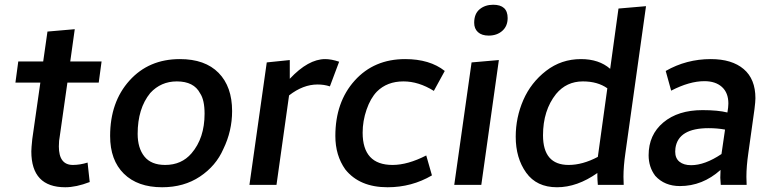

<svg xmlns="http://www.w3.org/2000/svg" viewBox="-20 -779 3267 809"><path d="M255 10Q301 10 358 -12L349 -94Q317 -84 287 -84Q228 -84 228 -162Q228 -187 232 -206L264 -431H396L408 -520H276L295 -656L180 -646L162 -520H57L45 -431H150L116 -193Q112 -155 112 -141Q112 10 255 10Z M676 -84Q617 -84 588.5 -119.5Q560 -155 560 -215Q560 -322 613 -387Q658 -436 725 -436Q797 -436 823 -386Q842 -358 842 -300Q842 -197 787 -133Q745 -84 676 -84ZM663 10Q755 10 822.5 -35Q890 -80 921 -151Q958 -227 958 -311Q958 -414 901 -472Q844 -530 738 -530Q607 -530 525.5 -439.5Q444 -349 444 -206Q444 -104 502 -47Q560 10 663 10Z M1145 0 1198 -377Q1257 -423 1318 -423Q1346 -423 1370 -415L1409 -519Q1376 -530 1350 -530Q1279 -530 1201 -447V-526L1104 -516L1031 0Z M1613 10Q1715 10 1800 -40L1776 -124Q1698 -84 1634 -84Q1508 -84 1508 -220Q1508 -269 1524.5 -317Q1541 -365 1568 -393Q1611 -436 1680 -436Q1744 -436 1808 -396L1854 -480Q1791 -530 1687 -530Q1556 -530 1474.5 -439.5Q1393 -349 1393 -206Q1393 -124 1435 -65Q1495 10 1613 10Z M2008 0 2082 -526 1967 -516 1894 0ZM2039 -629Q2074 -629 2096.5 -649Q2119 -669 2119 -703Q2119 -759 2058 -759Q2024 -759 2001 -740Q1978 -721 1978 -683Q1978 -658 1994 -643.5Q2010 -629 2039 -629Z M2327 10Q2412 10 2497 -50V-37Q2497 -24 2499 0H2608L2607 -34Q2607 -78 2615 -133L2702 -753L2586 -743L2551 -489Q2504 -530 2428 -530Q2345 -530 2281 -480.5Q2217 -431 2185 -357.5Q2153 -284 2153 -203Q2153 -113 2197 -51.5Q2241 10 2327 10ZM2376 -84Q2268 -84 2268 -209Q2268 -314 2323 -383Q2367 -436 2436 -436Q2498 -436 2539 -407L2499 -118Q2435 -84 2376 -84Z M2845 5Q2940 5 3016 -63L3015 -30L3017 0H3126L3125 -34Q3125 -78 3133 -133L3159 -319Q3163 -351 3163 -365Q3163 -446 3113.5 -488Q3064 -530 2975 -530Q2872 -530 2785 -480L2808 -397Q2885 -437 2948 -437Q2995 -437 3022 -412.5Q3049 -388 3049 -343Q3049 -328 3045 -305Q3005 -315 2940 -315Q2837 -315 2775 -263Q2713 -211 2713 -125Q2713 -75 2741 -38Q2780 5 2845 5ZM2892 -83Q2861 -83 2843 -97.5Q2825 -112 2825 -140L2826 -155Q2838 -239 2966 -239Q3002 -239 3035 -233L3020 -130Q2950 -83 2892 -83Z"/></svg>

Font: Brisa Sans Medium
Style: Italic
Weight: 600
Italic angle: -8°
Designer: Dalton Maag Ltd
Foundry: Dalton Maag Ltd
Version: Version 1.101;July 10, 2019;FontCreator 11.5.0.2425 64-bit